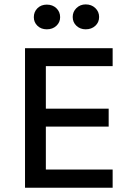

<svg xmlns="http://www.w3.org/2000/svg" viewBox="-20 -874 620 894"><path d="M96.5 0ZM96.5 0V-649.5H504.5V-566H193.5V-368H486V-284.5H193.5V-84.5H504.5V0ZM198 -737.5Q171.5 -737.5 154.5 -753.8Q137.5 -770 137.5 -794Q137.5 -819 154.5 -835.8Q171.5 -852.5 198 -852.5Q225 -852.5 242.5 -835.8Q260 -819 260 -794Q260 -770 242.5 -753.8Q225 -737.5 198 -737.5ZM379 -737.5Q353.5 -737.5 336 -753.8Q318.5 -770 318.5 -795Q318.5 -819.5 336 -836.5Q353.5 -853.5 379 -853.5Q406 -853.5 423.8 -836.5Q441.5 -819.5 441.5 -795Q441.5 -770 423.8 -753.8Q406 -737.5 379 -737.5Z"/></svg>

Font: Betinya Sans Medium
Style: Regular
Weight: 500
Designer: Jonathan Pinhorn
Version: Version 2.001;December 9, 2019;FontCreator 12.0.0.2547 64-bi